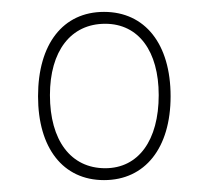

<svg xmlns="http://www.w3.org/2000/svg" viewBox="-20 -744 350 323"><path d="M155 -441C224 -441 267 -495 267 -582C267 -670 224 -724 155 -724C86 -724 44 -670 44 -582C44 -495 86 -441 155 -441ZM157 -461C99 -461 64 -508 64 -584C64 -658 99 -704 157 -704C213 -704 247 -658 247 -584C247 -508 213 -461 157 -461Z"/></svg>

Font: Noto Serif Display ExtraCondensed Light
Style: Regular
Weight: 300
Width: 2
Designer: Monotype Design Team
Foundry: Monotype Imaging Inc.
Version: Version 2.009